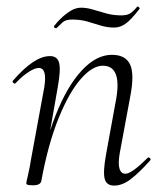

<svg xmlns="http://www.w3.org/2000/svg" viewBox="-20 -570 503 599"><path d="M336 9Q312 9 306.5 -12.5Q301 -34 311 -89L340 -248Q364 -365 301 -365Q268 -365 231.5 -323Q195 -281 162.5 -200.5Q130 -120 109 -6L98 -7Q119 -123 154 -211.5Q189 -300 234.5 -349.5Q280 -399 329 -399Q372 -399 386 -368.5Q400 -338 386 -267L353 -89Q348 -58 353 -43Q358 -28 371 -28Q382 -28 400 -41.5Q418 -55 440 -77Q443 -81 447.5 -77Q452 -73 448 -69Q415 -32 388.5 -11.5Q362 9 336 9ZM83 8Q70 8 66 6.5Q62 5 62 2Q62 -1 67.5 -24.5Q73 -48 77 -74L118 -297Q128 -358 101 -358Q89 -358 70 -346Q51 -334 29 -311Q26 -307 21.5 -311.5Q17 -316 21 -319Q54 -357 82.5 -376Q111 -395 136 -395Q159 -395 164.5 -373.5Q170 -352 160 -297L109 -6Q107 8 83 8ZM156 -482Q154 -481 150.5 -483.5Q147 -486 149 -489Q157 -500 170.5 -513Q184 -526 200 -536Q216 -546 233 -546Q251 -546 270.5 -540Q290 -534 312 -528Q334 -522 359 -522Q379 -522 389.5 -530.5Q400 -539 408 -549Q410 -551 413.5 -547.5Q417 -544 415 -542Q388 -507 371 -495.5Q354 -484 337 -484Q314 -484 293.5 -490.5Q273 -497 252 -503Q231 -509 205 -509Q185 -509 175.5 -500.5Q166 -492 156 -482Z"/></svg>

Font: Cormorant Light Light
Style: Italic
Weight: 300
Italic angle: -10°
Version: Version 4.000